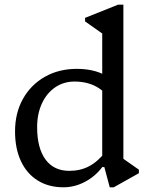

<svg xmlns="http://www.w3.org/2000/svg" viewBox="-20 -785 633 817"><path d="M447 12 424 -74H415V-675L458 -612L342 -694V-709L482 -765H505V-81L464 -138L571 -63V-48L464 12ZM250 12Q187 12 140.5 -17Q94 -46 69 -99.5Q44 -153 44 -226Q44 -304 77.5 -364Q111 -424 170.5 -458Q230 -492 307 -492Q394 -492 450 -451V-357Q428 -396 388.5 -417Q349 -438 297 -438Q251 -438 215 -413.5Q179 -389 158.5 -345Q138 -301 138 -244Q138 -155 173.5 -106.5Q209 -58 275 -58Q322 -58 359 -77.5Q396 -97 430 -140V-74H415Q385 -34 341 -11Q297 12 250 12Z"/></svg>

Font: Platypi Light Light
Style: Regular
Weight: 300
Version: Version 1.200